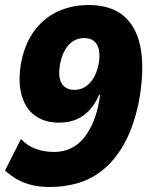

<svg xmlns="http://www.w3.org/2000/svg" viewBox="-21 -736 590 767"><path d="M178 11Q140 11 107.5 3.5Q75 -4 48.5 -19Q22 -34 -1 -55L63 -181Q88 -153 122.5 -141Q157 -129 194 -129Q234 -129 264.5 -144.5Q295 -160 316.5 -188Q338 -216 352.5 -251.5Q367 -287 374 -327L379 -357H375Q359 -320 335.5 -295Q312 -270 282 -258Q252 -246 215 -246Q156 -246 117 -275.5Q78 -305 64 -361Q50 -417 65 -494Q81 -568 119.5 -617.5Q158 -667 213 -691.5Q268 -716 332 -716Q425 -716 477 -669Q529 -622 542.5 -534Q556 -446 532 -321Q512 -230 478 -167Q444 -104 398 -64Q352 -24 296.5 -6.5Q241 11 178 11ZM276 -377Q300 -377 319 -389Q338 -401 351.5 -422.5Q365 -444 372 -475Q379 -510 374.5 -534.5Q370 -559 355 -571.5Q340 -584 315 -584Q291 -584 272 -572Q253 -560 240 -538.5Q227 -517 220 -486Q213 -451 217 -427Q221 -403 236 -390Q251 -377 276 -377Z"/></svg>

Font: Nunito Sans 7pt SemiCondensed Black
Style: Italic
Weight: 900
Width: 4
Italic angle: -9°
Designer: Vernon Adams
Foundry: Vernon Adams
Version: Version 3.101;gftools[0.9.27]